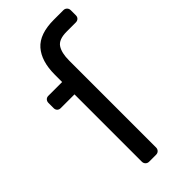

<svg xmlns="http://www.w3.org/2000/svg" viewBox="-235 -794 847 847"><g transform="rotate(-45 189.0 -370.0)"><path d="M19 -464.8V-497.1Q19 -506.8 24.9 -513.4Q30.8 -520 41 -520H127V-565.9Q127 -649.9 166.5 -695.1Q206.1 -740.2 295.9 -740.2H355Q364.7 -740.2 371.3 -733.6Q377.9 -727.1 377.9 -716.8V-685.1Q377.9 -675.3 371.6 -669.2Q365.2 -663.1 355 -663.1H297.9Q249 -663.1 232.4 -637.9Q215.8 -612.8 215.8 -564.9V-22.9Q215.8 -13.2 209.5 -6.6Q203.1 0 192.9 0H149.9Q140.1 0 133.5 -6.6Q127 -13.2 127 -22.9V-442.9H41Q31.2 -442.9 25.1 -449Q19 -455.1 19 -464.8Z"/></g></svg>

Font: Rubik AZ
Style: Regular
Weight: 400
Designer: Hubert and Fischer
Foundry: Hubert & Fischer
Version: Version 2.000